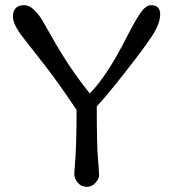

<svg xmlns="http://www.w3.org/2000/svg" viewBox="-20 -716 669 742"><path d="M267 -46Q267 -50 269 -72Q276 -149 276 -291Q205 -398 145.5 -473.5Q86 -549 70 -570Q30 -621 30 -652Q30 -696 74 -696Q93 -696 112 -677.5Q131 -659 145 -635Q159 -611 185 -565Q250 -450 327 -355Q393 -421 471 -575Q503 -638 523.5 -667Q544 -696 564 -696Q599 -696 599 -660Q599 -624 566 -574.5Q533 -525 461 -433.5Q389 -342 354 -305Q354 -154 358.5 -102Q363 -50 363 -38Q363 -26 349.5 -10Q336 6 315 6Q294 6 280.5 -10Q267 -26 267 -46Z"/></svg>

Font: Macondo
Style: Regular
Weight: 400
Version: Version 2.001